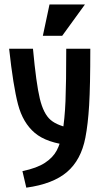

<svg xmlns="http://www.w3.org/2000/svg" viewBox="-20 -659 478 873"><path d="M99.6 194.3 82 119.1Q147.5 105.5 184.1 81.5Q220.7 57.6 237.8 25.4Q254.9 -6.8 263.7 -54.7Q274.4 -117.2 277.8 -199.7Q281.2 -282.2 281.2 -437.5H390.6Q390.6 -267.6 385.3 -180.2Q379.9 -92.8 368.2 -33.2Q348.6 68.4 284.7 123Q220.7 177.7 99.6 194.3ZM312.5 -74.2 301.8 2Q192.4 -8.8 138.2 -54.7Q84 -100.6 62 -184.1Q40 -267.6 21.5 -437.5H129.9Q144.5 -279.3 161.1 -210.4Q177.7 -141.6 210 -113.8Q242.2 -85.9 312.5 -74.2ZM205.1 -638.7H366.2L262.7 -496.1H174.8Z"/></svg>

Font: Sudo Var
Style: Regular
Weight: 400
Monospace: yes
Designer: Jens Kutilek
Foundry: Jens Kutilek
Version: Version 0.065;FEAKit 1.0